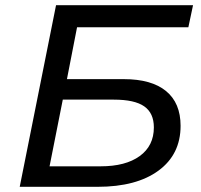

<svg xmlns="http://www.w3.org/2000/svg" viewBox="-20 -720 774 740"><path d="M56 0 196 -700H724L706 -615H277L238 -415H457Q564 -415 620 -369Q676 -323 676 -235Q676 -125 591 -62.5Q506 0 356 0ZM171 -79H368Q464 -79 518.5 -118.5Q573 -158 573 -229Q573 -284 536 -310Q499 -336 419 -336H222Z"/></svg>

Font: Montserrat Medium
Style: Italic
Weight: 500
Italic angle: -11.3°
Designer: Julieta Ulanovsky
Foundry: Julieta Ulanovsky
Version: Version 9.000; ttfautohint (v1.8.4.7-5d5b)